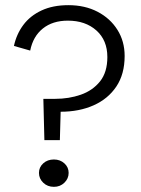

<svg xmlns="http://www.w3.org/2000/svg" viewBox="-20 -717 548 744"><path d="M152 -174 148 -334H194Q247 -334 293 -350Q339 -366 367.5 -401.5Q396 -437 396 -496Q396 -561 353.5 -599Q311 -637 243 -637Q184 -637 146 -606.5Q108 -576 97 -521L34 -539Q44 -585 70.5 -620.5Q97 -656 141 -676.5Q185 -697 245 -697Q309 -697 358 -671.5Q407 -646 435 -601.5Q463 -557 463 -500Q463 -430 431 -382Q399 -334 343 -309Q287 -284 215 -284L212 -174ZM189 7Q164 7 147.5 -9Q131 -25 131 -47Q131 -69 147.5 -84Q164 -99 189 -99Q213 -99 229.5 -84Q246 -69 246 -47Q246 -25 229.5 -9Q213 7 189 7Z"/></svg>

Font: Parkinsans Light Light
Style: Regular
Weight: 300
Version: Version 1.000